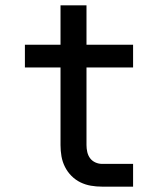

<svg xmlns="http://www.w3.org/2000/svg" viewBox="-20 -697 590 717"><path d="M477 0H361Q340 0 319.5 -3.5Q299 -7 280.5 -16Q262 -25 247 -40Q232 -55 222.5 -74Q213 -93 209.5 -113.5Q206 -134 206 -155V-445H73V-530H206V-677H303V-530H477V-445H303V-155Q303 -142 306 -129Q309 -116 316.5 -106Q324 -96 336 -90.5Q348 -85 361 -85H477Z"/></svg>

Font: Lode Dark
Style: Bold
Weight: 700
Monospace: yes
Designer: Belleve Invis
Foundry: Belleve Invis
Version: Version 29.2.0; ttfautohint (v1.8.3)